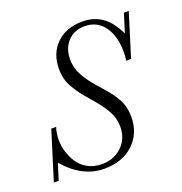

<svg xmlns="http://www.w3.org/2000/svg" viewBox="-152 -785 860 907"><g transform="rotate(-20 278.0 -331.5)"><path d="M220.7 13.2Q111.3 13.2 22.9 -88.9L-2.4 -7.3H-26.9L48.8 -251H73.2Q63.5 -222.2 63.5 -188.5Q63.5 -160.6 71.5 -131.8Q79.6 -103 96.7 -75Q113.8 -46.9 145.3 -29.1Q176.8 -11.2 218.3 -11.2Q277.8 -11.2 318.1 -49.6Q358.4 -87.9 358.4 -148.9Q358.4 -192.4 336.4 -230.5Q314.5 -268.6 274.9 -313.5Q249 -343.3 234.4 -362.1Q219.7 -380.9 205.6 -404.8Q191.4 -428.7 185.3 -452.1Q179.2 -475.6 179.2 -502.4Q179.2 -580.6 228.3 -628.4Q277.3 -676.3 358.9 -676.3Q415 -676.3 456.8 -647.7Q498.5 -619.1 529.3 -554.7L558.6 -648.4H583L515.6 -431.2H491.2Q494.6 -451.7 494.6 -474.1Q494.6 -554.2 459.5 -603Q424.3 -651.9 360.4 -651.9Q310.1 -651.9 277.1 -617.7Q244.1 -583.5 244.1 -526.9Q244.1 -502.9 251.2 -479.5Q258.3 -456.1 272.2 -433.8Q286.1 -411.6 298.3 -396Q310.5 -380.4 329.1 -359.9Q354 -332 367.4 -315.4Q380.9 -298.8 395.8 -274.7Q410.6 -250.5 417 -226.3Q423.3 -202.1 423.3 -173.8Q423.3 -90.8 367.4 -38.8Q311.5 13.2 220.7 13.2Z"/></g></svg>

Font: Elstob Light
Style: Italic
Weight: 300
Italic angle: -20°
Designer: Peter S. Baker
Version: Version 1.015